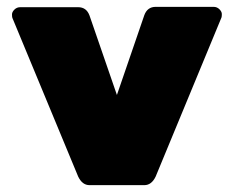

<svg xmlns="http://www.w3.org/2000/svg" viewBox="-20 -540 682 560"><path d="M401 0H241Q220 0 208 -25L16 -488Q15 -491 15 -498Q15 -505 22 -512Q29 -519 39 -519H208Q232 -519 241 -495L321 -263L401 -496Q410 -520 434 -520H603Q613 -520 620 -513Q627 -506 627 -499Q627 -492 626 -489L434 -25Q422 0 401 0Z"/></svg>

Font: Rubik One
Style: Regular
Weight: 400
Designer: Hubert and Fischer with Elvire Volk Leonovitch
Foundry: Hubert and Fischer with Elvire Volk Leonovitch
Version: Version 1.001